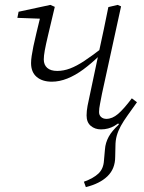

<svg xmlns="http://www.w3.org/2000/svg" viewBox="-20 -517 588 785"><path d="M331 248 323 226Q362 212 382.5 192.5Q403 173 405 140L409 95Q410 80 414 67Q418 54 424.5 42Q431 30 441.5 17.5Q452 5 466 -8L458 -21L512 -91L540 -99Q518 -68 501.5 -45Q485 -22 474 -2Q463 18 457.5 37.5Q452 57 452 80L451 124Q451 173 419.5 203.5Q388 234 331 248ZM192 -183Q153 -183 130 -202.5Q107 -222 107 -259Q107 -272 109.5 -288.5Q112 -305 116.5 -327.5Q121 -350 129 -382.5Q137 -415 148 -461L161 -440L51 -444L56 -469L186 -497L204 -489Q187 -417 177 -375Q167 -333 163 -310.5Q159 -288 159 -274Q159 -252 173 -239.5Q187 -227 214 -227Q240 -227 266.5 -237Q293 -247 324 -267.5Q355 -288 394 -318L401 -289H386Q353 -257 320.5 -233Q288 -209 255.5 -196Q223 -183 192 -183ZM393 12Q368 12 351 -2.5Q334 -17 334 -45Q334 -63 338 -84.5Q342 -106 348 -132L385 -307Q395 -352 404.5 -397.5Q414 -443 423 -488L461 -497L475 -491L397 -134Q393 -112 389 -92.5Q385 -73 385 -59Q385 -46 393.5 -38.5Q402 -31 415 -31Q439 -31 462.5 -51Q486 -71 519 -115L540 -99Q518 -68 495.5 -42.5Q473 -17 448 -2.5Q423 12 393 12Z"/></svg>

Font: Source Serif 4 Light
Style: Italic
Weight: 300
Italic angle: -12°
Designer: Frank Grießhammer
Foundry: Adobe Systems Incorporated
Version: Version 4.004;hotconv 1.0.116;makeotfexe 2.5.65601